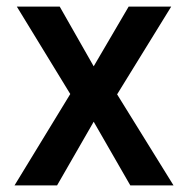

<svg xmlns="http://www.w3.org/2000/svg" viewBox="-20 -562 570 582"><path d="M24 0 193 -277 31 -542H161L264 -361L370 -542H499L335 -276L506 0H375L264 -193L153 0Z"/></svg>

Font: Noto Sans Mono Condensed SemiBold
Style: Regular
Weight: 600
Width: 3
Designer: Monotype Design Team
Foundry: Monotype Imaging Inc.
Version: Version 2.014